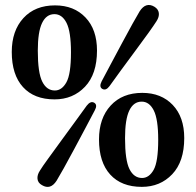

<svg xmlns="http://www.w3.org/2000/svg" viewBox="-20 -733 782 767"><path d="M200 -711.5Q275.5 -711.5 321.5 -663.2Q367.5 -615 367.5 -531Q367.5 -437 319.5 -386.5Q271.5 -336 198 -336Q116.5 -336 71.8 -385.2Q27 -434.5 27 -525.5Q27 -610 73.5 -660.8Q120 -711.5 200 -711.5ZM263.5 -524Q263.5 -606.5 245.8 -641.5Q228 -676.5 197.5 -676.5Q165 -676.5 148 -641Q131 -605.5 131 -530.5Q131 -442.5 148.8 -407Q166.5 -371.5 199 -371.5Q227 -371.5 245.2 -404Q263.5 -436.5 263.5 -524ZM417.5 -389Q403 -369.5 388.5 -378Q375 -386 386 -408Q401.5 -437 423.2 -478Q445 -519 467.8 -561.5Q490.5 -604 509.5 -638.2Q528.5 -672.5 538 -688Q563 -726.5 597 -706Q612.5 -696.5 614.5 -681Q616.5 -665.5 605 -648Q595.5 -633 572.8 -601.2Q550 -569.5 521 -530.5Q492 -491.5 464.2 -453.5Q436.5 -415.5 417.5 -389ZM326.5 -311Q342 -331 356.5 -322.5Q370.5 -314 358.5 -292Q343.5 -263.5 321.8 -222.5Q300 -181.5 277 -138.5Q254 -95.5 234.8 -61Q215.5 -26.5 206 -11Q181.5 27 147.5 6.5Q131.5 -2.5 129.8 -18.2Q128 -34 139.5 -51.5Q148.5 -66.5 171.8 -98.5Q195 -130.5 223.8 -170Q252.5 -209.5 280.2 -247.2Q308 -285 326.5 -311ZM548.5 -362Q624 -362 670 -313.8Q716 -265.5 716 -181.5Q716 -87.5 668 -37Q620 13.5 546.5 13.5Q465 13.5 420.2 -35.8Q375.5 -85 375.5 -176Q375.5 -260.5 422 -311.2Q468.5 -362 548.5 -362ZM612 -174.5Q612 -257 594.2 -292Q576.5 -327 546 -327Q513.5 -327 496.5 -291.5Q479.5 -256 479.5 -181Q479.5 -93 497.2 -57.5Q515 -22 547.5 -22Q575.5 -22 593.8 -54.5Q612 -87 612 -174.5Z"/></svg>

Font: Fraunces 72pt S050 SemiBold
Style: Regular
Weight: 600
Version: Version 1.000; ttfautohint (v1.8.3)